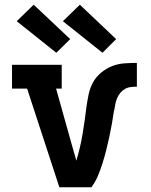

<svg xmlns="http://www.w3.org/2000/svg" viewBox="-20 -795 640 815"><path d="M368 0H232L95 -419H31V-520H242V-419H218L287 -173Q291 -158 295.5 -143Q300 -128 304 -113Q321 -169 330.5 -226Q340 -283 347 -341V-342Q351 -369 356.5 -395.5Q362 -422 375 -445.5Q388 -469 409 -486.5Q430 -504 455 -514Q480 -524 507 -526Q534 -528 561 -528V-427Q548 -427 535 -425.5Q522 -424 510.5 -417.5Q499 -411 490.5 -400.5Q482 -390 477 -378Q472 -366 469.5 -353Q467 -340 465 -327L464 -326Q460 -298 455 -270Q450 -242 444 -214Q438 -186 431 -158Q424 -130 415.5 -103Q407 -76 396 -49.5Q385 -23 368 0ZM415 -571 247 -705 319 -775 473 -629ZM219 -571 51 -705 123 -775 278 -629Z"/></svg>

Font: Iosevka HT Extended
Style: Bold
Weight: 700
Width: 7
Monospace: yes
Designer: Belleve Invis
Foundry: Belleve Invis
Version: Version 32.3.0; ttfautohint (v1.8.4)